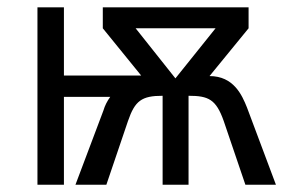

<svg xmlns="http://www.w3.org/2000/svg" viewBox="-20 -508 810 528"><path d="M659.2 -212.4C645.5 -246.6 622.6 -298.8 556.2 -298.8L663.6 -430.2V-487.8H262.7V-430.2L368.2 -300.3H155.8V-487.8H83V0H155.8V-241.7H283.2C274.4 -229.5 268.1 -216.8 264.6 -204.6L187.5 0H272.5L332 -175.3C351.1 -231 369.6 -244.6 427.2 -244.6V0H498.5V-244.6C553.2 -244.6 574.2 -234.9 595.2 -175.3L654.8 0H738.8ZM462.4 -292.5 353 -430.2H572.8Z"/></svg>

Font: HK Grotesk
Style: Regular
Weight: 400
Designer: Alfredo Marco Pradil and Stefan Peev
Foundry: Hanken Design Co.
Version: Version 1.045;PS 001.045;hotconv 1.0.88;makeotf.lib2.5.64775